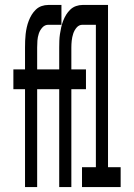

<svg xmlns="http://www.w3.org/2000/svg" viewBox="-20 -755 540 775"><path d="M81 0V-395H34V-475H81V-563Q81 -577 81.5 -590.5Q82 -604 83.5 -617.5Q85 -631 88 -644.5Q91 -658 96 -671Q101 -684 108 -695.5Q115 -707 125 -716.5Q135 -726 148 -730.5Q161 -735 175 -735H228V-655H175Q161 -655 151 -644Q141 -633 136.5 -619Q132 -605 131 -591Q130 -577 130 -563V-475H219V-563Q219 -577 219.5 -590.5Q220 -604 222 -617.5Q224 -631 227 -644.5Q230 -658 235 -671Q240 -684 247 -695.5Q254 -707 264 -716.5Q274 -726 287 -730.5Q300 -735 313 -735H416V-80H467V0H311V-80H367V-655H313Q299 -655 289.5 -644Q280 -633 275.5 -619Q271 -605 269.5 -591Q268 -577 268 -563V-475H327V-395H268V0H219V-395H130V0Z"/></svg>

Font: Iosevka Custom Medium
Style: Regular
Weight: 500
Monospace: yes
Designer: Belleve Invis
Foundry: Belleve Invis
Version: Version 32.5.0; ttfautohint (v1.8.4)